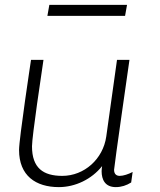

<svg xmlns="http://www.w3.org/2000/svg" viewBox="-20 -756 657 786"><path d="M174 -691H492L500 -736H182ZM398 -76C397 -69 396 -62 396 -55C396 -21 410 10 454 10C477 10 498 3 517 -9L523 -52C506 -43 485 -36 470 -36C457 -36 447 -43 447 -61C447 -73 510 -511 510 -511H459L415 -197C402 -105 325 -36 235 -36C157 -36 111 -68 111 -157C111 -197 150 -457 158 -511H107C107 -511 58 -188 58 -142C58 -37 126 10 221 10C288 10 355 -22 398 -76Z"/></svg>

Font: Chivo Light
Style: Italic
Weight: 300
Italic angle: -8°
Designer: Hector Gatti
Foundry: Omnibus-Type
Version: Version 1.003;PS 001.003;hotconv 1.0.70;makeotf.lib2.5.58329